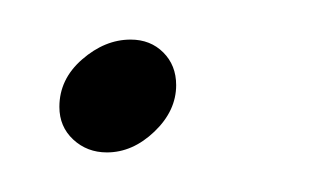

<svg xmlns="http://www.w3.org/2000/svg" viewBox="-20 -280 165 97"><path d="M34 -203Q24 -203 17 -209.5Q10 -216 10 -226Q10 -240 21.5 -250Q33 -260 46 -260Q56 -260 62.5 -253.5Q69 -247 69 -237Q69 -224 58 -213.5Q47 -203 34 -203Z"/></svg>

Font: Gwendolyn
Style: Regular
Weight: 400
Designer: Robert E. Leuschke
Foundry: Robert E. Leuschke
Version: Version 1.010; ttfautohint (v1.8.3)